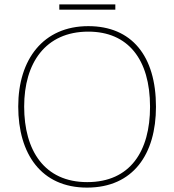

<svg xmlns="http://www.w3.org/2000/svg" viewBox="-20 -844 794 874"><path d="M505 -824H250V-800H505ZM690 -358C690 -590 579 -725 382 -725C177 -725 63 -574 63 -359C63 -143 168 10 376 10C587 10 690 -143 690 -358ZM90 -359C90 -556 186 -700 382 -700C562 -700 663 -575 663 -358C663 -156 573 -15 377 -15C182 -15 90 -159 90 -359Z"/></svg>

Font: Noto Sans Thai Looped Thin
Style: Regular
Weight: 100
Designer: Sasikarn Vongin, Ben Mitchell
Foundry: The Fontpad Ltd
Version: Version 1.001